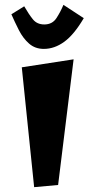

<svg xmlns="http://www.w3.org/2000/svg" viewBox="-20 -758 394 793"><path d="M121 15 70 -480 284 -513 220 6ZM161 -556Q125 -556 100 -578Q75 -600 58 -633.5Q41 -667 27 -699L80 -732Q99 -699 116 -678Q133 -657 163 -657Q196 -657 213 -683Q230 -709 242 -738L326 -683Q286 -615 245.5 -585.5Q205 -556 161 -556Z"/></svg>

Font: Joti One
Style: Regular
Weight: 400
Designer: Eduardo Rodriguez Tunni
Foundry: Eduardo Rodriguez Tunni
Version: Version 1.002; ttfautohint (v1.8.4.7-5d5b);gftools[0.9.24]